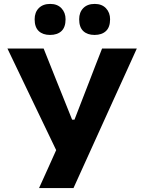

<svg xmlns="http://www.w3.org/2000/svg" viewBox="-20 -961 739 981"><path d="M179.5 0Q200.5 -46 222 -93.8Q243.5 -141.5 267 -194L116 -508.5Q91.5 -559.5 69.2 -606.2Q47 -653 18 -713H203Q223.5 -661.5 238.5 -624Q253.5 -586.5 267 -552.5Q280.5 -518.5 297 -478L348.5 -349.5H360.5L409.5 -476Q426 -518 439.2 -552.5Q452.5 -587 467 -624.8Q481.5 -662.5 501.5 -713H679Q649.5 -647.5 617.8 -578Q586 -508.5 559.5 -450L457.5 -225Q434 -173 406.8 -113.2Q379.5 -53.5 355.5 0ZM463 -782.5Q426.5 -782.5 405.5 -802.2Q384.5 -822 384.5 -862.5Q384.5 -898 405.5 -919.5Q426.5 -941 464 -941Q500.5 -941 521.5 -918.8Q542.5 -896.5 542.5 -862.5Q542.5 -822 521.2 -802.2Q500 -782.5 463 -782.5ZM235.5 -782.5Q199 -782.5 178 -802.2Q157 -822 157 -862.5Q157 -898 178.2 -919.5Q199.5 -941 236.5 -941Q273 -941 294 -918.8Q315 -896.5 315 -862.5Q315 -822 294 -802.2Q273 -782.5 235.5 -782.5Z"/></svg>

Font: Commissioner
Style: Bold
Weight: 700
Designer: Kostas Bartsokas
Foundry: Kostas Bartsokas
Version: Version 1.000; ttfautohint (v1.8.3)